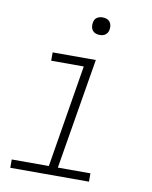

<svg xmlns="http://www.w3.org/2000/svg" viewBox="-82 -780 664 841"><g transform="rotate(10 250.0 -359.5)"><path d="M22 0V-37H187L262 -493H117V-530H309L227 -37H372V0ZM306 -641Q297 -641 288.5 -644Q280 -647 274.5 -654Q269 -661 267.5 -670.5Q266 -680 268 -690Q269 -696 272 -702Q275 -708 281 -712Q287 -716 293.5 -717.5Q300 -719 306 -719Q316 -719 324.5 -716Q333 -713 338.5 -706Q344 -699 345.5 -689.5Q347 -680 345 -670Q344 -664 340.5 -658Q337 -652 331.5 -648Q326 -644 319.5 -642.5Q313 -641 306 -641Z"/></g></svg>

Font: Iosevka Curly XLtObl
Style: Regular
Weight: 200
Italic angle: -9°
Monospace: yes
Designer: Belleve Invis
Foundry: Belleve Invis
Version: Version 11.1.0; ttfautohint (v1.8.3)